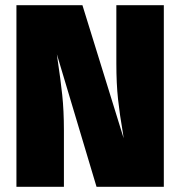

<svg xmlns="http://www.w3.org/2000/svg" viewBox="-20 -716 691 736"><path d="M608 0H350L198 -508L201 -486Q212 -413 218.5 -352.5Q225 -292 225 -216V0H43V-696H296L454 -186L451 -207Q439 -276 432.5 -335.5Q426 -395 426 -473V-696H608Z"/></svg>

Font: Fira Sans Black
Style: Regular
Weight: 900
Designer: Carrois Corporate & Edenspiekermann AG
Foundry: Carrois Corporate GbR & Edenspiekermann AG
Version: Version 4.203